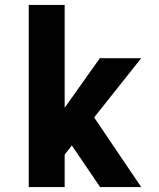

<svg xmlns="http://www.w3.org/2000/svg" viewBox="-20 -755 640 775"><path d="M96 0V-735H241V-320L383 -520H550L360 -281L550 0H384L270 -168L241 -131V0Z"/></svg>

Font: Iosevka Custom Heavy Extended
Style: Regular
Weight: 900
Width: 7
Monospace: yes
Designer: Belleve Invis
Foundry: Belleve Invis
Version: Version 11.2.4; ttfautohint (v1.8.4)